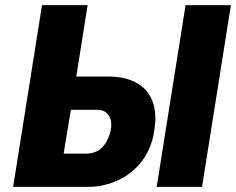

<svg xmlns="http://www.w3.org/2000/svg" viewBox="-20 -725 916 745"><path d="M31 0 143 -705H320L276 -428H400Q468 -428 513.5 -401.5Q559 -375 575.5 -321Q592 -267 571 -181Q552 -119 513 -79Q474 -39 424 -19.5Q374 0 323 0ZM227 -129H315Q349 -129 372 -149Q395 -169 407 -208Q418 -252 403 -275.5Q388 -299 358 -299H255ZM588 0 700 -705H876L764 0Z"/></svg>

Font: Nunito Sans 7pt Condensed Black
Style: Italic
Weight: 900
Width: 3
Italic angle: -9°
Designer: Vernon Adams
Foundry: Vernon Adams
Version: Version 3.101;gftools[0.9.27]